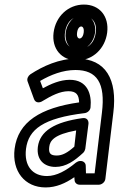

<svg xmlns="http://www.w3.org/2000/svg" viewBox="-20 -785 528 842"><path d="M94 -132C105 -218 170 -267 352 -289C365 -291 376 -302 377 -314C383 -371 364 -435 286 -435C244 -435 203 -417 168 -398L156 -430C202 -457 256 -478 311 -478C405 -478 443 -421 427 -291L395 -25H357L356 -58C356 -70 346 -79 334 -79H331C325 -79 317 -75 313 -72C271 -37 228 -13 186 -13C123 -13 85 -57 94 -132ZM44 -132C32 -35 88 37 180 37C226 37 267 19 306 -8L307 4C307 16 317 25 329 25H414C425 25 440 15 442 0L477 -291C495 -435 445 -528 317 -528C240 -528 168 -495 113 -459C103 -452 97 -439 101 -428L129 -351C136 -331 156 -335 165 -341C206 -366 244 -385 280 -385C315 -385 326 -369 327 -336C158 -312 59 -251 44 -132ZM146 -141C139 -83 175 -53 223 -53C270 -53 307 -80 345 -115C350 -120 353 -127 354 -132L368 -242C369 -252 365 -270 342 -267C219 -250 155 -210 146 -141ZM196 -141C199 -168 217 -195 314 -213L306 -142C276 -115 253 -103 229 -103C203 -103 192 -111 196 -141ZM324 -570C283 -570 259 -596 265 -642C271 -689 300 -715 341 -715C382 -715 406 -689 400 -642C394 -596 365 -570 324 -570ZM318 -520C387 -520 441 -572 450 -642C459 -713 417 -765 348 -765C279 -765 224 -713 215 -642C206 -572 249 -520 318 -520ZM323 -566C364 -566 392 -604 397 -642C402 -681 383 -719 342 -719C301 -719 273 -681 268 -642C263 -604 282 -566 323 -566ZM329 -616C325 -616 315 -620 318 -642C321 -665 332 -669 336 -669C340 -669 350 -665 347 -642C344 -620 333 -616 329 -616Z"/></svg>

Font: Falling Sky
Style: CondOuObl
Weight: 400
Designer: Paul D. Hunt
Foundry: Adobe Systems Incorporated
Version: Version 1.02